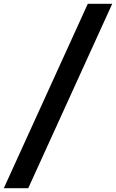

<svg xmlns="http://www.w3.org/2000/svg" viewBox="-54 -843 608 1006"><path d="M-34 143 406 -823H534L94 143Z"/></svg>

Font: Iosevka SS18 Extrabold
Style: Italic
Weight: 800
Italic angle: -9°
Monospace: yes
Designer: Belleve Invis
Foundry: Belleve Invis
Version: Version 25.1.1; ttfautohint (v1.8.4)